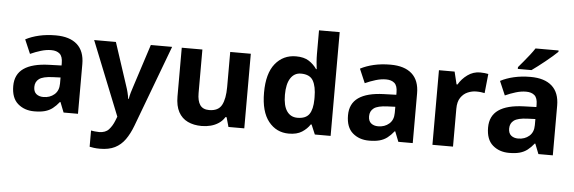

<svg xmlns="http://www.w3.org/2000/svg" viewBox="-58 -963 4192 1401"><g transform="rotate(5 2038.5 -263.0)"><path d="M208.3 10Q135.9 10 87.9 -31.9Q39.9 -73.7 39.9 -161.2Q39.9 -246.7 102 -290.2Q164.1 -333.7 286.5 -337.7L378.1 -340.7V-358.1Q378.1 -406.7 355.8 -426.3Q333.6 -445.9 294 -445.9Q257.5 -445.9 218.3 -434Q179 -422.2 141.2 -404.9L97.1 -507.5Q140 -530.2 195.6 -543.1Q251.3 -556 317.3 -556Q419.6 -556 473.9 -507.5Q528.2 -459 528.2 -363.8V0H422.7L393.5 -74.2H389.5Q366.5 -45.2 342 -26.3Q317.5 -7.4 285.7 1.3Q253.9 10 208.3 10ZM265.5 -100Q313.4 -100 345.9 -128.1Q378.4 -156.1 378.4 -207.9V-252.8L320.7 -250.5Q250 -247.7 221.9 -226.7Q193.7 -205.7 193.7 -167.5Q193.7 -132.9 213.6 -116.5Q233.5 -100 265.5 -100Z M709.8 240Q684.6 240 666 237.5Q647.4 235 633.8 232V113.2Q644.8 115.2 660.3 117.2Q675.8 119.2 692.8 119.2Q739.4 119.2 764 92.3Q788.7 65.4 803.9 26.6L816 -4.1L598.8 -546.4H758.1L860.6 -234.1Q868.3 -212.4 874.5 -187.7Q880.7 -163.1 883.7 -140.5H887.7Q891.2 -162.5 898.2 -187.1Q905.3 -211.7 912.9 -233.8L1014 -546.4H1170L946.3 50.2Q923.7 110.6 893.3 153.3Q862.9 195.9 818.8 218Q774.7 240 709.8 240Z M1434.2 10Q1376.3 10 1332.5 -10.8Q1288.7 -31.6 1264.6 -75.8Q1240.5 -120.1 1240.5 -189.9V-546.4H1391.7V-227.6Q1391.7 -169.7 1412.4 -140.1Q1433.2 -110.6 1478.4 -110.6Q1546 -110.6 1570.7 -156.9Q1595.5 -203.3 1595.5 -289.9V-546.4H1746.3V0H1630.4L1610.7 -69.8H1602.4Q1585.4 -41.8 1558.7 -24.1Q1532 -6.4 1500.3 1.8Q1468.6 10 1434.2 10Z M2072.4 10Q1981.6 10 1924.3 -61.6Q1867.1 -133.3 1867.1 -272.5Q1867.1 -412.9 1925.1 -484.7Q1983.2 -556.4 2077.1 -556.4Q2135.4 -556.4 2171.3 -533.4Q2207.1 -510.4 2230.3 -476.2H2235.1Q2232.2 -494 2229.7 -526.5Q2227.2 -559.1 2227.2 -586.3V-760H2378.7V0H2263.1L2233.1 -70.8H2227.2Q2205.7 -37.4 2168.7 -13.7Q2131.8 10 2072.4 10ZM2125.5 -110.6Q2186.7 -110.6 2211.7 -146.4Q2236.8 -182.2 2237.4 -255.5V-270.9Q2237.4 -349.5 2213.2 -391.7Q2189.1 -434 2123.9 -434Q2075.4 -434 2047.9 -391.8Q2020.3 -349.6 2020.3 -269.9Q2020.3 -190.4 2047.9 -150.5Q2075.4 -110.6 2125.5 -110.6Z M2660.3 10Q2587.9 10 2539.9 -31.9Q2491.9 -73.7 2491.9 -161.2Q2491.9 -246.7 2554 -290.2Q2616.1 -333.7 2738.5 -337.7L2830.1 -340.7V-358.1Q2830.1 -406.7 2807.8 -426.3Q2785.6 -445.9 2746 -445.9Q2709.5 -445.9 2670.3 -434Q2631 -422.2 2593.2 -404.9L2549.1 -507.5Q2592 -530.2 2647.6 -543.1Q2703.3 -556 2769.3 -556Q2871.6 -556 2925.9 -507.5Q2980.2 -459 2980.2 -363.8V0H2874.7L2845.5 -74.2H2841.5Q2818.5 -45.2 2794 -26.3Q2769.5 -7.4 2737.7 1.3Q2705.9 10 2660.3 10ZM2717.5 -100Q2765.4 -100 2797.9 -128.1Q2830.4 -156.1 2830.4 -207.9V-252.8L2772.7 -250.5Q2702 -247.7 2673.9 -226.7Q2645.7 -205.7 2645.7 -167.5Q2645.7 -132.9 2665.6 -116.5Q2685.5 -100 2717.5 -100Z M3124.4 0V-546.4H3239.1L3261.3 -454.5H3268.4Q3292.5 -496.6 3333.8 -526.5Q3375.1 -556.4 3425.7 -556.4Q3441.3 -556.4 3458.5 -554.6Q3475.7 -552.8 3485.6 -550.4L3470.9 -409Q3459.8 -411.4 3444.9 -413.4Q3430 -415.4 3408.7 -415.4Q3378 -415.4 3347.2 -402.3Q3316.4 -389.3 3295.8 -359.1Q3275.2 -329 3275.2 -277.5V0Z M3686.3 10Q3613.9 10 3565.9 -31.9Q3517.9 -73.7 3517.9 -161.2Q3517.9 -246.7 3580 -290.2Q3642.1 -333.7 3764.5 -337.7L3856.1 -340.7V-358.1Q3856.1 -406.7 3833.8 -426.3Q3811.6 -445.9 3772 -445.9Q3735.5 -445.9 3696.3 -434Q3657 -422.2 3619.2 -404.9L3575.1 -507.5Q3618 -530.2 3673.6 -543.1Q3729.3 -556 3795.3 -556Q3897.6 -556 3951.9 -507.5Q4006.2 -459 4006.2 -363.8V0H3900.7L3871.5 -74.2H3867.5Q3844.5 -45.2 3820 -26.3Q3795.5 -7.4 3763.7 1.3Q3731.9 10 3686.3 10ZM3743.5 -100Q3791.4 -100 3823.9 -128.1Q3856.4 -156.1 3856.4 -207.9V-252.8L3798.7 -250.5Q3728 -247.7 3699.9 -226.7Q3671.7 -205.7 3671.7 -167.5Q3671.7 -132.9 3691.6 -116.5Q3711.5 -100 3743.5 -100ZM3981.4 -756Q3966.9 -742 3943.8 -721.7Q3920.7 -701.4 3893.8 -679.9Q3866.9 -658.4 3841.5 -638.9Q3816.2 -619.4 3796.9 -606H3696.8V-619.2Q3713.1 -638.2 3734.5 -663.9Q3756 -689.6 3777.3 -716.8Q3798.5 -744 3812.6 -766H3981.4Z"/></g></svg>

Font: Noto Sans Symbols
Style: Regular
Weight: 400
Designer: Monotype Design Team
Foundry: Monotype Imaging Inc.
Version: Version 2.002